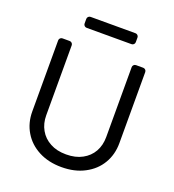

<svg xmlns="http://www.w3.org/2000/svg" viewBox="-161 -1034 1063 1171"><g transform="rotate(20 370.5 -448.0)"><path d="M221.6 -21Q157.7 -54.7 123.2 -112.9Q88.1 -171.2 88.1 -245.7V-706.7Q88.1 -715.2 94.1 -721.2Q100.1 -727.3 109 -727.3H155.5Q164.1 -727.3 170.1 -721.2Q176.1 -715.2 176.1 -706.7V-252.8Q176.1 -199.6 199.6 -158.4Q223 -116.8 266.7 -93.4Q309.7 -69.6 370.7 -69.6Q431.8 -69.6 475.1 -93.4Q518.8 -116.8 542.3 -158.4Q565.3 -199.6 565.3 -252.8V-706.7Q565.3 -715.2 571.4 -721.2Q577.4 -727.3 586.3 -727.3H632.8Q641.3 -727.3 647.4 -721.2Q653.4 -715.2 653.4 -706.7V-245.7Q653.4 -171.2 618.6 -112.9Q584.2 -54.7 519.9 -21Q456.3 12.8 370.7 12.8Q285.9 12.8 221.6 -21ZM516.3 -909.1H225.5Q216.6 -909.1 210.6 -903.1Q204.5 -897 204.5 -888.5V-858.7Q204.5 -850.1 210.6 -844.1Q216.6 -838.1 225.5 -838.1H516.3Q524.9 -838.1 530.9 -844.1Q536.9 -850.1 536.9 -858.7V-888.5Q536.9 -897 530.9 -903.1Q524.9 -909.1 516.3 -909.1Z"/></g></svg>

Font: DeltaSans
Style: Regular
Weight: 400
Designer: Rasmus Andersson
Foundry: rsms
Version: Version 3.012